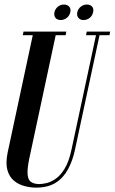

<svg xmlns="http://www.w3.org/2000/svg" viewBox="-20 -842 518 868"><path d="M226.2 -787Q229.8 -802.2 241.8 -811.9Q253.8 -821.5 269 -821.5Q284.5 -821.5 292.9 -811.9Q301.2 -802.2 297.8 -787Q294.5 -771 282 -761.2Q269.5 -751.5 254 -751.5Q238.8 -751.5 230.9 -761.2Q223 -771 226.2 -787ZM329.5 -787Q333 -802.2 345.4 -811.9Q357.8 -821.5 372.2 -821.5Q388.5 -821.5 396.5 -811.9Q404.5 -802.2 401 -787Q397.8 -771 385.6 -761.2Q373.5 -751.5 357.2 -751.5Q342.8 -751.5 334.5 -761.2Q326.2 -771 329.5 -787ZM143 6.2Q117 6.2 90.1 -1Q63.2 -8.2 42.6 -25.5Q22 -42.8 13.4 -73.5Q4.8 -104.2 14.5 -152L128.2 -683H83.2L86.2 -699H279.8L276.8 -683H231.8L112 -123.5Q102.5 -77.5 104.9 -52.6Q107.2 -27.8 121.2 -18.8Q135.2 -9.8 158 -9.8Q170.5 -9.8 190.5 -14.4Q210.5 -19 232.4 -34.2Q254.2 -49.5 273.1 -81Q292 -112.5 303.2 -165.5L414 -683H369L372 -699H478L475 -683H430L319.2 -166.2Q308.5 -115.2 287.2 -76.2Q266 -37.2 231.2 -15.5Q196.5 6.2 143 6.2Z"/></svg>

Font: Emberly Black
Style: Italic
Weight: 900
Italic angle: -12°
Designer: Rajesh Rajput
Foundry: Rajesh Rajput
Version: Version 1.000